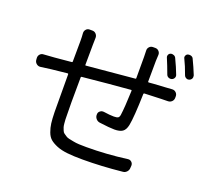

<svg xmlns="http://www.w3.org/2000/svg" viewBox="-134 -956 1269 1156"><g transform="rotate(20 500.0 -378.0)"><path d="M857.4 -643.6Q861.3 -633.8 856.4 -624Q851.6 -614.3 841.3 -610.8Q831.1 -607.4 820.8 -611.8Q810.5 -616.2 806.6 -627Q787.1 -680.7 769.5 -721.7Q765.6 -730.5 769.5 -739.7Q773.4 -749 783.2 -752Q793 -754.9 803.2 -750.5Q813.5 -746.1 817.4 -736.3Q840.8 -687.5 857.4 -643.6ZM637.7 -718.8Q636.7 -732.4 646 -742.7Q655.3 -752.9 668.9 -752.9H684.6Q698.2 -752.9 707.5 -742.7Q716.8 -732.4 715.8 -718.8Q714.8 -700.2 713.9 -680.7Q713.9 -659.2 713.4 -613.8Q712.9 -568.4 712.9 -547.9Q712.9 -543.9 717.8 -543.9Q732.4 -545.9 821.3 -550.8Q846.7 -552.7 864.3 -553.7Q878.9 -554.7 889.2 -544.9Q899.4 -535.2 899.4 -521.5V-511.7Q899.4 -497.1 889.2 -487.3Q878.9 -477.5 864.3 -477.5Q862.3 -477.5 845.2 -477.1Q828.1 -476.6 821.3 -476.6Q748 -474.6 715.8 -472.7Q710.9 -471.7 710.9 -467.8Q707 -318.4 696.3 -263.7Q689.5 -231.4 671.9 -219.2Q654.3 -207 620.1 -207Q589.8 -207 523.4 -215.8Q508.8 -217.8 499 -229.5Q489.3 -241.2 490.2 -255.9V-257.8Q490.2 -270.5 501 -278.8Q511.7 -287.1 525.4 -285.2Q564.5 -279.3 589.8 -279.3Q609.4 -279.3 617.2 -284.2Q625 -289.1 627 -304.7Q633.8 -352.5 637.7 -461.9Q637.7 -465.8 633.8 -465.8Q500 -455.1 326.2 -437.5Q322.3 -436.5 322.3 -432.6Q321.3 -333 321.3 -274.4Q321.3 -212.9 322.3 -194.3Q322.3 -172.9 322.8 -163.6Q323.2 -154.3 324.7 -138.2Q326.2 -122.1 328.6 -115.2Q331.1 -108.4 335.4 -97.2Q339.8 -85.9 346.2 -81.5Q352.5 -77.1 362.3 -70.3Q372.1 -63.5 384.8 -61Q397.5 -58.6 414.1 -55.2Q430.7 -51.8 451.2 -50.8Q471.7 -49.8 498 -49.8Q627 -49.8 757.8 -67.4Q771.5 -69.3 781.2 -60.5Q791 -51.8 791 -38.1L790 -23.4Q790 -8.8 779.8 2.4Q769.5 13.7 754.9 14.6Q621.1 28.3 502 28.3Q444.3 28.3 403.8 23.9Q363.3 19.5 335 7.8Q306.6 -3.9 290 -18.1Q273.4 -32.2 263.7 -58.6Q253.9 -85 250.5 -111.8Q247.1 -138.7 246.1 -182.6Q245.1 -224.6 245.1 -424.8Q245.1 -428.7 240.2 -428.7L139.6 -418Q111.3 -414.1 73.2 -409.2Q59.6 -407.2 48.3 -416Q37.1 -424.8 35.2 -438.5L34.2 -451.2Q33.2 -465.8 42.5 -476.1Q51.8 -486.3 65.4 -486.3Q97.7 -488.3 133.8 -491.2Q146.5 -492.2 182.1 -495.6Q217.8 -499 240.2 -501Q245.1 -501 245.1 -505.9L246.1 -638.7Q246.1 -664.1 244.1 -687.5Q243.2 -701.2 252 -711.4Q260.7 -721.7 274.4 -721.7H292Q306.6 -721.7 315.9 -711.4Q325.2 -701.2 325.2 -687.5Q324.2 -666 324.2 -641.6L323.2 -513.7Q323.2 -508.8 327.1 -509.8Q555.7 -531.2 634.8 -538.1Q638.7 -538.1 638.7 -542V-678.7Q638.7 -697.3 637.7 -718.8ZM870.1 -752Q867.2 -756.8 867.2 -761.7Q867.2 -766.6 869.1 -770.5Q873 -780.3 882.8 -783.2Q887.7 -784.2 891.6 -784.2Q897.5 -784.2 903.3 -782.2Q914.1 -778.3 918 -767.6Q938.5 -725.6 958 -676.8Q959 -671.9 959 -667Q959 -662.1 957 -657.2Q952.1 -647.5 942.4 -643.6Q937.5 -641.6 933.6 -641.6Q927.7 -641.6 921.9 -644.5Q912.1 -649.4 908.2 -660.2Q889.6 -712.9 870.1 -752Z"/></g></svg>

Font: Gen Jyuu GothicL Regular
Style: Regular
Weight: 400
Designer: [Source Han Sans]
Ryoko NISHIZUKA  (kana & ideographs); Paul D. Hunt (Latin, Greek & Cyrillic); Wenlong ZHANG  (bopomofo
Version: Version 1.002.20150607